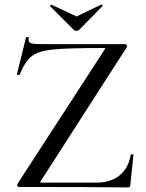

<svg xmlns="http://www.w3.org/2000/svg" viewBox="-20 -818 638 840"><path d="M437 -600Q441 -605 440.5 -606.5Q440 -608 433 -608Q276 -608 212 -601.5Q148 -595 118.5 -572Q89 -549 66 -491Q65 -490 62 -490Q53 -490 54 -493L94 -655Q94 -656 98 -656Q108 -656 106 -653Q105 -650 105 -644Q105 -632 116.5 -628.5Q128 -625 163 -625H528Q532 -625 534.5 -620Q537 -615 535 -612L159 -27Q155 -22 156 -20.5Q157 -19 163 -19H401Q464 -19 503 -50.5Q542 -82 552 -141Q554 -143 559 -143Q564 -143 564 -141L550 -8Q550 -5 547.5 -1.5Q545 2 541 2Q392 0 62 0Q58 0 56 -4.5Q54 -9 56 -13ZM200 -790Q199 -790 199 -790.5Q199 -791 199 -791Q199 -793 201.5 -795.5Q204 -798 206 -797L315 -746L423 -798Q425 -799 427.5 -795.5Q430 -792 428 -791L326 -687Q322 -683 315 -683Q307 -683 303 -687Z"/></svg>

Font: Cormorant Infant Medium
Style: Regular
Weight: 500
Designer: Christian Thalmann (Catharsis Fonts)
Version: Version 3.000